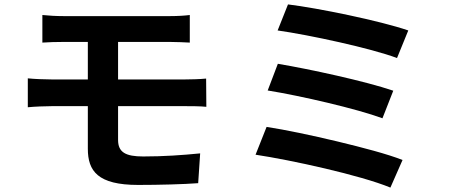

<svg xmlns="http://www.w3.org/2000/svg" viewBox="-20 -803 2040 870"><path d="M515 -322H820C843 -322 887 -322 915 -319L914 -447C887 -444 839 -443 817 -443H515V-613H750C786 -613 813 -611 840 -610V-735C817 -732 785 -730 750 -730H269C233 -730 201 -732 172 -735V-610C201 -612 234 -613 269 -613H378V-443H215C184 -443 133 -445 106 -448V-317C135 -320 187 -322 215 -322H378V-129C378 -28 423 35 606 35C700 35 814 32 878 27L887 -108C807 -100 721 -94 629 -94C549 -94 515 -113 515 -169Z M1238 -665C1380 -645 1663 -584 1779 -540L1830 -665C1702 -709 1418 -767 1285 -783ZM1193 -393C1342 -369 1597 -310 1713 -267L1762 -392C1636 -435 1382 -490 1239 -514ZM1138 -102C1298 -78 1614 -9 1749 47L1804 -78C1736 -105 1625 -134 1509 -162C1392 -190 1273 -215 1188 -228Z"/></svg>

Font: Spoqa Han Sans Neo Bold
Style: Bold
Weight: 700
Designer: [Spoqa Han Sans Neo] Dong-huui Kim  Younghwa Kang  Yujin Lee  [Noto Sans] Ryoko NISHIZUKA  (kana & ideographs); Paul D. 
Foundry: Spoqa (http://www.spoqa-han-sans.com)
Version: Version 1.000